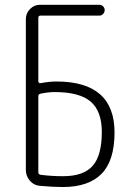

<svg xmlns="http://www.w3.org/2000/svg" viewBox="-20 -750 540 780"><path d="M135.7 -358.4V-49.8Q135.7 -42 144.5 -40Q187.5 -34.2 236.3 -34.2Q319.3 -34.2 356.4 -76.2Q393.6 -118.2 393.6 -213.9Q393.6 -298.8 348.1 -337.4Q302.7 -376 202.1 -376Q175.8 -376 143.6 -369.1Q135.7 -367.2 135.7 -358.4ZM141.6 4.9Q117.2 2.9 101.1 -16.1Q85 -35.2 85 -59.6V-672.9Q85 -696.3 102.1 -713.4Q119.1 -730.5 141.6 -730.5H383.8Q392.6 -730.5 398.9 -724.1Q405.3 -717.8 405.3 -709Q405.3 -700.2 398.9 -693.4Q392.6 -686.5 383.8 -686.5H144.5Q135.7 -686.5 135.7 -677.7V-418.9Q135.7 -416 138.7 -413.6Q141.6 -411.1 144.5 -412.1Q179.7 -418.9 209 -418.9Q445.3 -418.9 445.3 -211.9Q445.3 -97.7 392.6 -43.9Q339.8 9.8 235.4 9.8Q194.3 9.8 141.6 4.9Z"/></svg>

Font: Rounded Mgen+ 1mn light
Style: Regular
Weight: 200
Designer: [Source Han Sans]
Ryoko NISHIZUKA  (kana & ideographs); Paul D. Hunt (Latin, Greek & Cyrillic); Wenlong ZHANG  (bopomofo
Version: Version 1.059.20150602